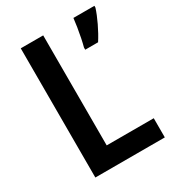

<svg xmlns="http://www.w3.org/2000/svg" viewBox="-173 -816 838 919"><g transform="rotate(-30 246.0 -357.0)"><path d="M83 0V-714H207V-106H467V0ZM490 -704Q480 -672 460 -630Q440 -588 418 -554H347V-566Q352 -584 357.5 -611Q363 -638 367.5 -666Q372 -694 374 -714H490Z"/></g></svg>

Font: Noto Sans Arabic UI SmCn SmBd
Style: Regular
Weight: 600
Width: 4
Designer: Monotype Design Team, Nadine Chahine and Nizar Qandah
Foundry: Monotype Imaging Inc.
Version: Version 2.010; ttfautohint (v1.8.4.7-5d5b)